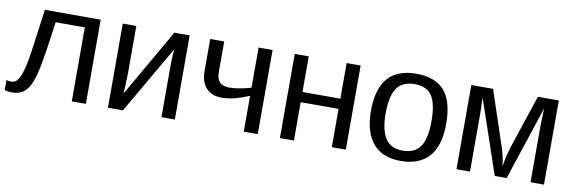

<svg xmlns="http://www.w3.org/2000/svg" viewBox="-44 -857 3548 1187"><g transform="rotate(10 1729.5 -264.0)"><path d="M164.6 -64.5Q146.5 -26.4 119.9 -8.3Q93.3 9.8 51.3 9.8Q25.9 9.8 5.4 3.4V-59.6Q18.1 -55.2 38.6 -55.2Q47.9 -55.2 59.8 -61.3Q71.8 -67.4 85.4 -92.5Q99.1 -117.7 111.8 -174.8Q115.7 -192.9 119.9 -216.3Q124 -239.7 129.4 -277.8Q134.8 -315.9 143.1 -376.2Q151.4 -436.5 163.6 -528.3H514.2V0H425.8V-464.4H242.7Q228.5 -357.9 217.3 -286.1Q206.1 -214.4 198.2 -177.2Q183.1 -102.5 164.6 -64.5Z M993.7 -426.3 746.6 0H652.8V-528.3H737.8V-239.3Q737.8 -208 735.8 -172.9Q733.9 -137.7 732.9 -104L976.6 -528.3H1072.8V0H988.8V-322.3Q988.8 -334 989.5 -354.7Q990.2 -375.5 991.5 -396Q992.7 -416.5 993.7 -426.3Z M1593.3 -528.3V0H1505.4V-225.1L1467.3 -210.4Q1395.5 -183.1 1334.5 -183.1Q1271.5 -183.1 1236.6 -220.9Q1201.7 -258.8 1201.7 -327.6V-528.3H1289.6V-332Q1289.6 -252.9 1370.6 -252.9Q1423.3 -252.9 1505.4 -275.9V-528.3Z M1820.3 -240.7V0H1732.4V-528.3H1820.3V-304.7H2058.1V-528.3H2146V0H2058.1V-240.7Z M2729.5 -264.6Q2729.5 -126 2668.5 -58.1Q2607.4 9.8 2491.2 9.8Q2375.5 9.8 2316.4 -60.8Q2257.3 -131.3 2257.3 -264.6Q2257.3 -538.1 2494.1 -538.1Q2615.2 -538.1 2672.4 -471.4Q2729.5 -404.8 2729.5 -264.6ZM2637.2 -264.6Q2637.2 -374 2604.7 -423.6Q2572.3 -473.1 2495.6 -473.1Q2418.5 -473.1 2384 -422.6Q2349.6 -372.1 2349.6 -264.6Q2349.6 -160.2 2383.5 -107.7Q2417.5 -55.2 2490.2 -55.2Q2569.3 -55.2 2603.3 -106Q2637.2 -156.7 2637.2 -264.6Z M2925.8 -353.5V0H2840.8V-528.3H2977.5L3085 -205.6Q3097.7 -170.9 3106 -135.7Q3114.3 -100.6 3118.2 -65.9Q3123.5 -105 3132.3 -139.9Q3141.1 -174.8 3151.4 -205.6L3258.8 -528.3H3390.1V0H3305.7V-353.5Q3305.7 -381.3 3307.1 -409.4Q3308.6 -437.5 3309.6 -465.3L3155.8 0H3081.1L2922.9 -464.4Q2925.8 -388.2 2925.8 -353.5Z"/></g></svg>

Font: Arimo Nerd Font
Style: Regular
Weight: 400
Designer: Steve Matteson
Foundry: Monotype Imaging Inc.
Version: Version 1.33;Nerd Fonts 3.2.1